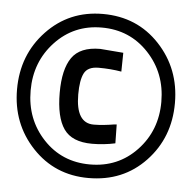

<svg xmlns="http://www.w3.org/2000/svg" viewBox="-44 -744 618 619"><g transform="rotate(5 265.0 -434.5)"><path d="M10 -434Q10 -546 83 -623Q156 -700 265 -700Q376 -700 448.5 -622.5Q521 -545 521 -434Q521 -322 448.5 -245.5Q376 -169 264 -169Q155 -169 82.5 -246Q10 -323 10 -434ZM265 -656Q175 -656 114.5 -591.5Q54 -527 54 -434Q54 -341 114 -277Q174 -213 265 -213Q356 -213 416.5 -277Q477 -341 477 -434Q477 -527 416.5 -591.5Q356 -656 265 -656ZM340 -349 341 -288Q304 -280 266 -280Q201 -280 174.5 -318Q148 -356 148 -435Q148 -511 174.5 -549Q201 -587 266 -587L341 -581L340 -520Q305 -526 266 -526Q231 -526 219.5 -503.5Q208 -481 208 -435Q208 -342 266 -342Q282 -342 300.5 -344Q319 -346 330 -348Z"/></g></svg>

Font: TypoPRO Titillium Maps
Style: 400 wt
Weight: 400
Designer: Campivisivi
Foundry: Accademia di Belle Arti di Urbino and students of MA course of Visual design
Version: Version 001.001